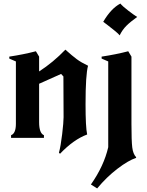

<svg xmlns="http://www.w3.org/2000/svg" viewBox="-20 -772 821 1075"><path d="M199 -455V-372Q278 -423 346 -494Q385 -459 410 -440.5Q435 -422 473 -404Q459 -354 459 -189Q459 -60 468 -19Q392 9 316 89L310 83Q320 47 328 -20.5Q336 -88 336 -116Q336 -154 335.5 -230Q335 -306 335 -344L322 -358L199 -303V-88Q199 -26 226 -15V0H42V-15Q69 -25 69 -79V-428L32 -444V-455Q112 -467 181 -485ZM524 283 489 261Q562 157 586 52V-428L549 -444V-455Q629 -467 698 -485L716 -455V-78Q716 17 720.5 53.5Q725 90 742 108V112Q699 126 638 172.5Q577 219 524 283ZM558 -650Q602 -725 654 -752Q665 -738 697.5 -713Q730 -688 748 -677Q710 -650 687.5 -627.5Q665 -605 650 -574Q643 -583 626 -597Q609 -611 585 -629.5Q561 -648 558 -650Z"/></svg>

Font: NewRocker
Style: Regular
Weight: 400
Designer: Pablo Impallari, Brenda Gallo, Rodrigo Fuenzalida
Foundry: Pablo Impallari, Brenda Gallo, Rodrigo Fuenzalida
Version: Version 1.000